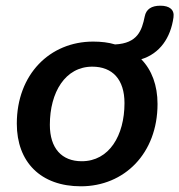

<svg xmlns="http://www.w3.org/2000/svg" viewBox="-20 -644 630 674"><path d="M264 10C416 10 533 -105 533 -279C533 -344 513 -398 476 -436C541 -456 579 -511 589 -583C593 -610 575 -624 543 -624C512 -624 493 -612 488 -586C478 -537 463 -492 384 -488C361 -495 335 -498 307 -498C155 -498 39 -383 39 -210C39 -75 123 10 264 10ZM267 -78C197 -78 155 -123 155 -206C155 -320 209 -410 304 -410C375 -410 417 -365 417 -282C417 -168 363 -78 267 -78Z"/></svg>

Font: SN Pro Semibold
Style: Italic
Weight: 600
Italic angle: -9°
Designer: Tobias Whetton
Foundry: Supernotes
Version: Version 1.001;Glyphs 3.2 (3249)